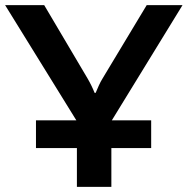

<svg xmlns="http://www.w3.org/2000/svg" viewBox="-22 -731 734 751"><path d="M118.7 -260.3V-151.9H569.3V-260.3ZM278.8 0H413.6V-257.3L691.9 -710.9H551.8L379.9 -425.3Q371.1 -411.1 364.7 -396.7Q358.4 -382.3 352.1 -367.7H348.1Q342.3 -382.3 335.2 -396.7Q328.1 -411.1 319.8 -425.3L150.9 -710.9H-2L278.8 -256.8Z"/></svg>

Font: Roboto Flex
Style: wght 600 wdth 140 opsz 13.0 GRAD 0.00 slnt 0.00 XTRA 468 XOPQ 96 YOPQ 79 YTLC 514 YTUC 712 YTAS 750 YTDE -203.00 YTFI 738
Weight: 600
Width: 8
Designer: Berlow after Robertson
Foundry: Google
Version: Version 3.100